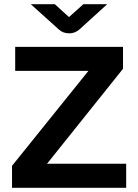

<svg xmlns="http://www.w3.org/2000/svg" viewBox="-20 -890 655 910"><path d="M37 0V-104L399 -554H52V-668H563V-564L203 -114H578V0ZM308 -732Q278 -732 258 -751L126 -870H240L307 -809L375 -870H488L357 -751Q336 -732 308 -732Z"/></svg>

Font: Atkinson Hyperlegible Next SemiBold
Style: Regular
Weight: 600
Designer: Elliott Scott, Megan Eiswerth, Linus Boman, Theodore Petrosky, Letters from Sweden
Foundry: Applied Design Works, Letters from Sweden
Version: Version 2.001